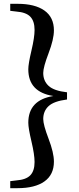

<svg xmlns="http://www.w3.org/2000/svg" viewBox="-20 -819 420 1017"><path d="M335 -330.1V-292Q265.6 -283.2 237.3 -256.8Q209 -230.5 209 -188.5Q209 -158.2 237.3 -84Q265.6 -9.8 265.6 37.1Q265.6 106.4 215.3 142.1Q165 177.7 73.2 177.7H34.2V140.6L66.4 136.7Q118.2 132.8 140.6 109.4Q163.1 85.9 163.1 39.1Q163.1 0 146.5 -70.3Q129.9 -140.6 129.9 -168.9Q129.9 -289.1 262.7 -310.5Q129.9 -331.1 129.9 -452.1Q129.9 -480.5 146.5 -550.8Q163.1 -621.1 163.1 -660.2Q163.1 -707 140.6 -730.5Q118.2 -753.9 66.4 -757.8L34.2 -761.7V-798.8H73.2Q165 -798.8 215.3 -763.2Q265.6 -727.5 265.6 -658.2Q265.6 -611.3 237.3 -537.1Q209 -462.9 209 -432.6Q209 -390.6 237.3 -364.3Q265.6 -337.9 335 -330.1Z"/></svg>

Font: GenYoMin TW TTF Bold
Style: Regular
Weight: 700
Version: Version 1.300